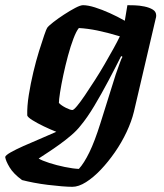

<svg xmlns="http://www.w3.org/2000/svg" viewBox="-86 -520 632 740"><path d="M193 200Q177 200 152 198Q127 196 98.5 192.5Q70 189 44 184Q18 179 -1 174Q-34 150 -49 125Q-64 100 -66 85Q-64 78 -44.5 67Q-25 56 4 43Q33 30 66.5 16Q100 2 131 -12Q108 -21 83 -33Q58 -45 39.5 -56.5Q21 -68 19 -75Q18 -110 25 -154Q32 -198 42.5 -242Q53 -286 64.5 -323Q76 -360 84.5 -384.5Q93 -409 96 -413Q102 -421 120 -435Q138 -449 161 -464Q184 -479 204 -489.5Q224 -500 234 -500Q253 -500 280 -491.5Q307 -483 337 -469.5Q367 -456 395 -440L405 -500Q415 -500 433 -499.5Q451 -499 470.5 -495Q490 -491 503 -483Q516 -475 516 -460Q516 -457 515.5 -454Q515 -451 514 -448L430 -89Q421 -52 402 -11.5Q383 29 357 66.5Q331 104 302.5 134Q274 164 245.5 182Q217 200 193 200ZM218 131Q238 109 258.5 67Q279 25 301 -45L360 -233Q369 -258 375.5 -276.5Q382 -295 386 -301L381 -304Q359 -260 332 -209Q305 -158 277.5 -112Q250 -66 224 -35Q210 -17 189 1Q168 19 144.5 36Q121 53 99.5 67Q78 81 63 91Q76 99 104 108Q132 117 163.5 123.5Q195 130 218 131ZM193 -96Q198 -96 211 -111.5Q224 -127 241.5 -153Q259 -179 279 -210Q299 -241 317.5 -273Q336 -305 351.5 -333Q367 -361 376 -380Q326 -395 289 -402.5Q252 -410 218 -412Q208 -400 197 -371Q186 -342 176 -305Q166 -268 158 -230.5Q150 -193 145.5 -164Q141 -135 141 -123Q151 -113 168 -104.5Q185 -96 193 -96Z"/></svg>

Font: Texturina 12pt ExtraBold
Style: Italic
Weight: 800
Italic angle: -11°
Designer: Guillermo Torres Carreño
Foundry: Omnibus-Type
Version: Version 1.002